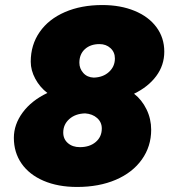

<svg xmlns="http://www.w3.org/2000/svg" viewBox="-20 -730 690 762"><path d="M35 -183Q35 -236 70 -283.5Q105 -331 168 -361Q138 -384 120 -417.5Q102 -451 102 -485Q102 -552 137.5 -603Q173 -654 237.5 -682Q302 -710 386 -710Q458 -710 514 -687Q570 -664 601 -622Q632 -580 632 -525Q632 -471 600 -428Q568 -385 512 -358Q543 -334 561.5 -296Q580 -258 580 -215Q580 -149 543 -97Q506 -45 439.5 -16.5Q373 12 286 12Q210 12 153 -12.5Q96 -37 65.5 -81Q35 -125 35 -183ZM297 -146Q336 -146 360 -166.5Q384 -187 384 -220Q384 -245 365.5 -261.5Q347 -278 318 -280Q279 -279 255 -257.5Q231 -236 231 -204Q231 -178 249.5 -162Q268 -146 297 -146ZM352 -422Q389 -423 412.5 -444.5Q436 -466 436 -498Q436 -523 418.5 -539Q401 -555 375 -555Q339 -555 317 -535Q295 -515 295 -481Q295 -458 310.5 -440.5Q326 -423 352 -422Z"/></svg>

Font: Azeret Mono ExtraBold
Style: Italic
Weight: 800
Italic angle: -12°
Designer: Martin Vácha
Foundry: Displaay
Version: Version 1.000; Glyphs 3.0.3, build 3074